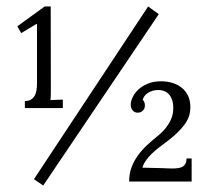

<svg xmlns="http://www.w3.org/2000/svg" viewBox="-20 -556 640 588"><path d="M466.3 -512.7 112.3 12.2 84 -7.3 433.6 -536.1ZM56.2 -246.6Q67.4 -246.6 74.7 -251Q82 -255.4 86.2 -262.7Q90.3 -270 91.8 -280Q93.3 -290 93.3 -301.8V-482.4H91.3L44.9 -454.6L33.2 -475.6L116.7 -536.1H135.3L135.7 -278.8Q135.7 -270 135.5 -262.7Q135.3 -255.4 134.3 -249.5L172.4 -251V-225.1H56.2V-246.6ZM417 -250.5Q423.8 -244.1 423.8 -232.9Q423.8 -230 422.9 -226.1Q421.9 -222.2 418.9 -218.8Q416 -215.3 411.9 -213.1Q407.7 -210.9 401.9 -210.9Q392.1 -210.9 386.2 -218Q380.4 -225.1 380.4 -235.4Q380.4 -246.1 386.5 -258.8Q392.6 -271.5 404.3 -282.2Q416 -293 433.3 -300Q450.7 -307.1 473.1 -307.1Q490.7 -307.1 506.8 -302.5Q522.9 -297.9 535.6 -288.1Q548.3 -278.3 555.7 -263.2Q563 -248 563 -227.1Q563 -216.3 560.1 -204.3Q557.1 -192.4 547.9 -178.5Q538.6 -164.6 521.2 -147.9Q503.9 -131.3 475.6 -110.8Q425.3 -74.2 416 -42.5L479.5 -41Q487.3 -40.5 494.6 -40.3Q502 -40 507.8 -40Q518.1 -40 526.1 -41.3Q534.2 -42.5 539.6 -45.7Q544.9 -48.8 548.1 -54.9Q551.3 -61 551.3 -70.8H566.9V0H375.5Q375.5 -23.4 382.6 -42.7Q389.6 -62 401.6 -78.9Q413.6 -95.7 429.4 -110.6Q445.3 -125.5 462.9 -139.6Q478.5 -152.3 488 -164.6Q497.6 -176.8 502.7 -188Q507.8 -199.2 509.3 -209Q510.7 -218.8 510.7 -226.6Q510.7 -250.5 498.8 -265.4Q486.8 -280.3 463.9 -280.3Q454.6 -280.3 446.8 -277.8Q439 -275.4 432.6 -271.2Q426.3 -267.1 422.4 -261.7Q418.5 -256.3 417 -250.5Z"/></svg>

Font: Parastoo Print
Style: Print
Weight: 400
Foundry: Saber Rastikerdar (saber.rastikerdar@gmail.com)
Version: Version 1.0.0-alpha5